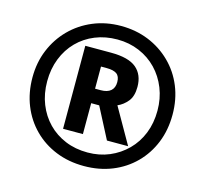

<svg xmlns="http://www.w3.org/2000/svg" viewBox="-105 -843 1039 972"><g transform="rotate(15 414.0 -357.0)"><path d="M264 -145V-580H399Q491 -580 532 -545.5Q573 -511 573 -447Q573 -398 551 -371Q529 -344 499 -331L605 -145H494L410 -307H368V-145ZM398 -383Q432 -383 450 -398.5Q468 -414 468 -444Q468 -474 451 -486.5Q434 -499 398 -499H368V-383ZM414 10Q334 10 267 -17Q200 -44 150.5 -93.5Q101 -143 74 -210Q47 -277 47 -357Q47 -435 74.5 -501.5Q102 -568 151.5 -618Q201 -668 268 -696Q335 -724 414 -724Q492 -724 558.5 -697Q625 -670 675.5 -620.5Q726 -571 753.5 -504Q781 -437 781 -357Q781 -277 754 -210Q727 -143 677.5 -93.5Q628 -44 561 -17Q494 10 414 10ZM414 -61Q476 -61 528 -83Q580 -105 619.5 -144.5Q659 -184 680.5 -238Q702 -292 702 -357Q702 -420 680.5 -474Q659 -528 620.5 -568Q582 -608 529 -630.5Q476 -653 414 -653Q351 -653 298 -631.5Q245 -610 206 -570.5Q167 -531 145.5 -476.5Q124 -422 124 -357Q124 -292 145.5 -238Q167 -184 205.5 -144.5Q244 -105 297 -83Q350 -61 414 -61Z"/></g></svg>

Font: Noto Sans Cham ExtraBold
Style: Regular
Weight: 800
Version: Version 2.002